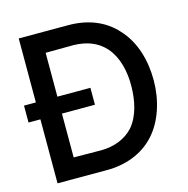

<svg xmlns="http://www.w3.org/2000/svg" viewBox="-109 -855 938 960"><g transform="rotate(-15 359.5 -375.0)"><path d="M574 -650C514.6 -716.7 428.1 -750 329.2 -750H71.9V-418.8H10.4V-331.2H71.9V0H328.1C421.9 0 512.5 -31.3 575 -100C638.5 -168.8 669.8 -272.9 669.8 -374C669.8 -477.1 641.7 -578.1 574 -650ZM554.2 -372.9C553.1 -297.9 537.5 -224 492.7 -170.8C451 -125 391.7 -104.2 328.1 -103.1L183.3 -104.2V-331.2H354.2V-418.8H183.3V-645.8L329.2 -646.9C393.8 -644.8 449 -627.1 492.7 -578.1C537.5 -526 555.2 -450 554.2 -372.9Z"/></g></svg>

Font: Manrope Semibold
Style: Regular
Weight: 600
Width: 4
Designer: Michael Sharanda
Foundry: Michael Sharanda
Version: Version 2.000;PS 002.000;hotconv 1.0.88;makeotf.lib2.5.64775